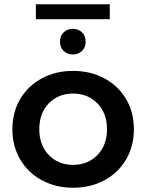

<svg xmlns="http://www.w3.org/2000/svg" viewBox="-20 -872 685 899"><path d="M38 -267Q38 -346 74.5 -408Q111 -470 176 -505Q241 -540 322 -540Q404 -540 469 -505Q534 -470 570.5 -408Q607 -346 607 -267Q607 -188 570.5 -125.5Q534 -63 469 -28Q404 7 322 7Q241 7 176 -28Q111 -63 74.5 -125.5Q38 -188 38 -267ZM481 -267Q481 -342 436 -388Q391 -434 322 -434Q253 -434 208.5 -388Q164 -342 164 -267Q164 -192 208.5 -146Q253 -100 322 -100Q391 -100 436 -146Q481 -192 481 -267ZM261 -677Q261 -704 278 -720.5Q295 -737 321 -737Q347 -737 364 -720.5Q381 -704 381 -677Q381 -650 364 -633.5Q347 -617 321 -617Q295 -617 278 -633.5Q261 -650 261 -677ZM148 -852H494V-782H148Z"/></svg>

Font: APTA Sans SemiBold
Style: Bold
Weight: 600
Version: Version 7.200